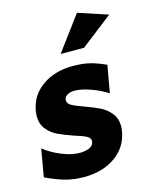

<svg xmlns="http://www.w3.org/2000/svg" viewBox="-129 -874 769 965"><g transform="rotate(-15 255.5 -391.5)"><path d="M199 -111Q157 -111 106 -131.5Q55 -152 16 -183L-9 -39Q46 -13 90.5 -0.5Q135 12 188 12Q284 12 350 -34Q416 -80 430 -159Q433 -174 433 -187Q433 -228 410.5 -255.5Q388 -283 357.5 -298Q327 -313 280 -330Q237 -345 217.5 -356Q198 -367 198 -384Q198 -400 213 -410Q228 -420 253 -420Q287 -420 336 -402.5Q385 -385 421 -361L446 -503Q400 -524 363 -533Q326 -542 275 -542Q183 -542 118 -497Q53 -452 39 -374Q36 -359 36 -345Q36 -303 59 -275.5Q82 -248 113 -233.5Q144 -219 193 -202Q237 -189 256 -178Q275 -167 272 -149Q268 -127 245.5 -119Q223 -111 199 -111ZM233 -616H355L520 -744L366 -795Z"/></g></svg>

Font: Geom ExtraBold
Style: Bold Italic
Weight: 800
Italic angle: -10°
Version: Version 1.102